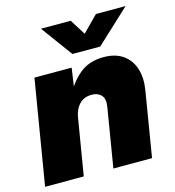

<svg xmlns="http://www.w3.org/2000/svg" viewBox="-111 -845 854 939"><g transform="rotate(-15 316.0 -376.0)"><path d="M244.1 -281.7 197.3 0H1.5L89.4 -529.3H277.8L257.3 -388.2L239.3 -394Q271.5 -459 319.6 -498.8Q367.7 -538.6 440.9 -538.6Q501 -538.6 539.3 -511.5Q577.6 -484.4 592.5 -437Q607.4 -389.6 597.2 -328.6L543 0H347.2L396.5 -298.8Q403.3 -338.4 386 -357.2Q368.7 -376 336.9 -376Q311 -376 291.7 -364.5Q272.5 -353 260.5 -331.8Q248.5 -310.5 244.1 -281.7ZM332.5 -752 382.3 -672.9 460.4 -752H609.4L608.9 -750.5L439.5 -592.8H298.8L183.1 -750.5V-752Z"/></g></svg>

Font: Inter 24pt Black
Style: Italic
Weight: 900
Italic angle: -9.3988°
Designer: Rasmus Andersson
Foundry: rsms
Version: Version 4.001;git-66647c0bb